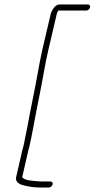

<svg xmlns="http://www.w3.org/2000/svg" viewBox="-20 -739 422 857"><path d="M372 -719H245C227 -719 211 -695 206 -675L169 -517C154 -450 144 -384 130 -316L115 -241C110 -216 106 -195 103 -177L92 -123C89 -105 86 -91 83 -80C79 -69 78 -59 75 -48L52 52C47 72 67 84 84 88C107 94 131 98 160 98H198C205 98 213 91 215 84C217 77 212 71 205 71H166C160 71 154 71 149 70C123 68 91 67 79 52L102 -48C105 -59 106 -69 110 -80C123 -136 131 -185 142 -242L157 -317C171 -385 180 -449 196 -517L233 -675C234 -679 236 -684 239 -690C240 -691 241 -691 241 -692H366C373 -692 380 -699 382 -706C384 -713 379 -719 372 -719Z"/></svg>

Font: Electronic
Style: LtIt
Weight: 300
Version: Version 1.011